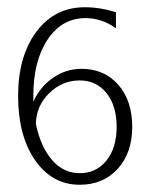

<svg xmlns="http://www.w3.org/2000/svg" viewBox="-20 -505 410 530"><path d="M200 5Q124 5 77 -62.5Q30 -130 30 -240Q30 -350 80.5 -417.5Q131 -485 214 -485Q257 -485 300 -471V-427Q261 -455 216 -455Q151 -455 111.5 -396Q72 -337 72 -240Q72 -232 72 -224Q90 -265 126 -290Q162 -315 205 -315Q268 -315 306.5 -271Q345 -227 345 -155Q345 -83 305 -39Q265 5 200 5ZM79 -163Q92 -100 123.5 -63.5Q155 -27 200 -27Q246 -27 274 -62Q302 -97 302 -155Q302 -213 274 -248Q246 -283 200 -283Q152 -283 116 -248Q80 -213 79 -163Z"/></svg>

Font: Glametrix
Style: Light
Weight: 300
Designer: gluk
Foundry: gluk
Version: Version 0.40